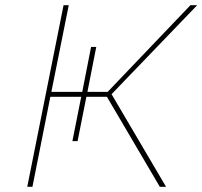

<svg xmlns="http://www.w3.org/2000/svg" viewBox="-20 -720 780 740"><path d="M85 0 225 -700H245L178 -366H297L331 -539H351L317 -366H395L714 -700H740L410 -357L620 0H596L392 -347H313L279 -176H259L293 -347H174L105 0Z"/></svg>

Font: Montserrat Thin
Style: Italic
Weight: 100
Italic angle: -11.3°
Designer: Julieta Ulanovsky
Foundry: Julieta Ulanovsky
Version: Version 9.000; ttfautohint (v1.8.4.7-5d5b)